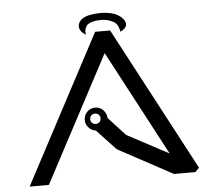

<svg xmlns="http://www.w3.org/2000/svg" viewBox="-54 -846 1011 905"><g transform="rotate(-5 451.5 -393.0)"><path d="M539 -690Q539 -693 538.5 -697Q538 -701 534 -712Q530 -723 522 -731Q514 -739 495.5 -746Q477 -753 452 -753Q425 -753 407 -746.5Q389 -740 383.5 -731Q378 -722 376 -712.5Q374 -703 376 -696L377 -690Q340 -712 348 -742Q359 -780 432 -785Q442 -786 452 -786Q529 -786 559 -748Q582 -720 555 -699Q549 -694 539 -690ZM421 -700 60 -19 50 0H141L457 -596L721 -98L524 -203L444 -290Q443 -312 427.5 -328Q412 -344 389.5 -344Q367 -344 351.5 -328Q336 -312 336 -290Q336 -270 350 -254Q364 -238 384 -236L470 -144L481 -136L733 0H834L853 -19L492 -700ZM369 -309Q376 -316 386.5 -316Q397 -316 404 -309Q411 -302 411 -291.5Q411 -281 404 -274Q397 -267 386.5 -267Q376 -267 369 -274Q362 -281 362 -291.5Q362 -302 369 -309Z"/></g></svg>

Font: Sakbunderan
Style: Regular
Weight: 400
Version: Version 1.00